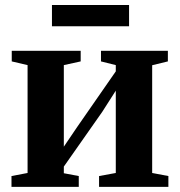

<svg xmlns="http://www.w3.org/2000/svg" viewBox="-20 -732 704 752"><path d="M25 0V-42.5L88 -54.5V-477L26 -491.5V-533H296V-491.5L230 -477V-157.5L282.5 -235L433.5 -452.5V-477L375.5 -491.5V-533H637.5V-491.5L576 -476.5V-54.5L639.5 -42.5V0H368V-42.5L433.5 -54.5V-377L380.5 -294L230 -79.5V-53.5L288.5 -42.5V0ZM485.5 -712.5V-629H183.5V-712.5Z"/></svg>

Font: Merriweather 72pt
Style: Bold
Weight: 700
Version: Version 2.100